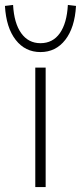

<svg xmlns="http://www.w3.org/2000/svg" viewBox="-58 -758 328 778"><path d="M85 0V-484H127V0ZM106 -547Q44 -547 5.5 -596.5Q-33 -646 -38 -734L-5 -738Q-1 -664 28 -623.5Q57 -583 106 -583Q156 -583 184.5 -623.5Q213 -664 217 -738L250 -734Q245 -646 206.5 -596.5Q168 -547 106 -547Z"/></svg>

Font: Nunito Sans ExtraLight
Style: Regular
Weight: 200
Designer: Vernon Adams
Foundry: Vernon Adams
Version: Version 3.006; ttfautohint (v1.8.3)